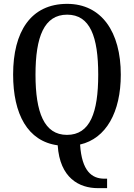

<svg xmlns="http://www.w3.org/2000/svg" viewBox="-20 -745 694 995"><path d="M487 230H535V181H521C456 181 404 142 395 4C530 -27 606 -164 606 -358C606 -580 506 -725 328 -725C139 -725 48 -580 48 -359C48 -154 123 -13 279 8C290 178 391 230 487 230ZM327 -46C209 -46 164 -162 164 -358C164 -555 209 -669 328 -669C447 -669 489 -555 489 -358C489 -162 447 -46 327 -46Z"/></svg>

Font: Noto Serif Ethiopic Condensed Medium
Style: Regular
Weight: 500
Width: 3
Designer: Monotype Design Team
Foundry: Monotype Imaging Inc.
Version: Version 2.102